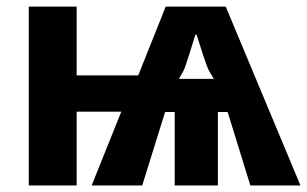

<svg xmlns="http://www.w3.org/2000/svg" viewBox="-20 -566 937 586"><path d="M485.8 -545.9 401.9 -335.9H213.9V-545.9H67.9V0H213.9V-225.1H350.1L259.8 0H414.1L483.9 -224.1H513.2V0H645V-224.1H674.8L744.1 0H897L668.9 -545.9ZM580.1 -460C584.5 -445.3 591.3 -424.8 599.6 -398.9C607.9 -373 614.3 -356 619.1 -348.1L632.8 -325.2H525.9L539.1 -348.1C542.5 -354 548.3 -370.1 556.6 -397C564.9 -423.8 571.3 -444.8 576.2 -460Z"/></svg>

Font: Avrile Sans
Style: Bold
Weight: 700
Designer: Monotype Design Team, Google (font), Stefan Peev (BGR Cyrillic), Cristiano Sobral (main changes)
Foundry: The Avrile Sans Project Authors
Version: Version 3.110